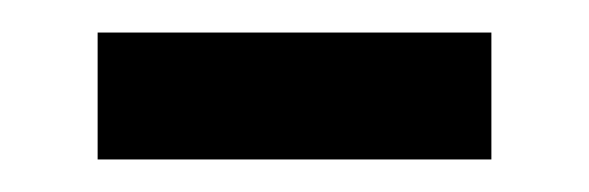

<svg xmlns="http://www.w3.org/2000/svg" viewBox="-20 -327 362 118"><path d="M40 -229V-307H282V-229Z"/></svg>

Font: Noto IKEA Arabic
Style: Regular
Weight: 400
Designer: Monotype Design Team
Foundry: Monotype Imaging Inc.
Version: Version 1.200